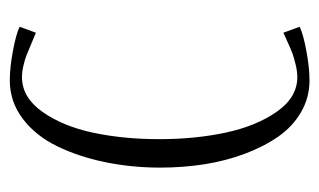

<svg xmlns="http://www.w3.org/2000/svg" viewBox="-150 -496 652 392"><g transform="rotate(-90 176.0 -300.0)"><path d="M317.4 -585.9 305.2 -552.7Q296.4 -556.2 281.7 -562.5Q267.1 -568.8 258.8 -572Q250.5 -575.2 238.3 -578.1Q226.1 -581.1 214.4 -581.1Q173.3 -581.1 143.8 -539.6Q114.3 -498 101.1 -436Q87.9 -374 87.9 -300.8Q87.9 -227.5 101.3 -165Q114.7 -102.5 144 -60.8Q173.3 -19 214.4 -19Q226.6 -19 240.5 -22.5Q254.4 -25.9 262 -28.6Q269.5 -31.2 285.6 -38.6Q301.8 -45.9 305.2 -47.4L317.4 -14.2Q302.2 -6.8 268.1 -0.5Q233.9 5.9 208 5.9Q172.9 5.9 143.3 -11.2Q113.8 -28.3 93.3 -57.6Q72.8 -86.9 58.1 -126Q43.5 -165 36.6 -208.7Q29.8 -252.4 29.8 -298.8Q29.8 -357.4 41 -411.6Q52.2 -465.8 73.7 -509.8Q95.2 -553.7 129.9 -579.8Q164.6 -606 208 -606Q233.9 -606 268.1 -599.6Q302.2 -593.3 317.4 -585.9Z"/></g></svg>

Font: Reswysokr
Style: Regular
Weight: 500
Version: Version 0.984